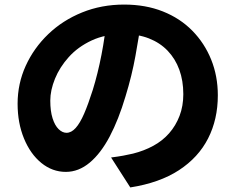

<svg xmlns="http://www.w3.org/2000/svg" viewBox="-20 -769 1040 840"><path d="M599 -686Q588 -610 572.5 -524Q557 -438 529 -347Q499 -246 460 -172Q421 -98 372.5 -57.5Q324 -17 268 -17Q209 -17 161 -56Q113 -95 85 -163Q57 -231 57 -315Q57 -403 92.5 -481Q128 -559 191 -619.5Q254 -680 339 -714.5Q424 -749 523 -749Q617 -749 692.5 -719Q768 -689 821.5 -634.5Q875 -580 904 -508Q933 -436 933 -352Q933 -247 890.5 -163.5Q848 -80 763 -24.5Q678 31 550 51L466 -80Q497 -84 519 -88Q541 -92 562 -97Q610 -109 650.5 -131Q691 -153 720 -186Q749 -219 765.5 -262Q782 -305 782 -357Q782 -416 764.5 -464Q747 -512 713.5 -547Q680 -582 631.5 -601Q583 -620 520 -620Q441 -620 381 -592Q321 -564 281 -519.5Q241 -475 220.5 -424.5Q200 -374 200 -329Q200 -283 210 -251.5Q220 -220 236.5 -204Q253 -188 271 -188Q292 -188 311 -209Q330 -230 348 -271.5Q366 -313 386 -376Q408 -447 424 -529.5Q440 -612 447 -691Z"/></svg>

Font: Noto Sans KR ExtraBold
Style: Regular
Weight: 800
Designer: Ryoko NISHIZUKA  (kana, bopomofo & ideographs); Paul D. Hunt (Latin, Greek & Cyrillic); Sandoll Communications , Soo-you
Foundry: Adobe
Version: Version 2.004-H2;hotconv 1.0.118;makeotfexe 2.5.65603